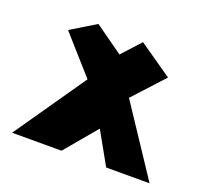

<svg xmlns="http://www.w3.org/2000/svg" viewBox="-91 -585 762 706"><g transform="rotate(20 289.5 -232.0)"><path d="M213.4 -269.5 84 -415.5 181.6 -474.6 292.5 -395.5 358.4 -467.8 489.3 -377 379.9 -257.8 558.6 11.7H388.7L317.9 -114.7L213.4 9.8H20Z"/></g></svg>

Font: Some Time Later
Style: Regular
Weight: 400
Version: Version 003.300